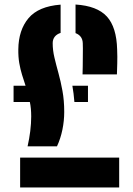

<svg xmlns="http://www.w3.org/2000/svg" viewBox="-20 -829 587 849"><path d="M102 -182Q109.5 -215 113.8 -249.2Q118 -283.5 118 -314Q118 -332 116.5 -348Q115 -364 112 -378H40V-450H93Q85 -474 77.5 -498.2Q70 -522.5 65.2 -550Q60.5 -577.5 61 -611Q62 -696 106 -748.5Q150 -801 248 -808.5V-683.5Q231 -678 222 -666.5Q213 -655 213 -638Q213 -606.5 220.8 -574Q228.5 -541.5 238.5 -505.5Q248.5 -469.5 256.2 -427.2Q264 -385 264 -334Q264 -295 256 -255.8Q248 -216.5 232 -182ZM69 0V-132H507V0ZM309 -378Q307.5 -397.5 305.2 -415.5Q303 -433.5 300 -450H369V-378ZM345 -500Q345.5 -512.5 345.8 -533Q346 -553.5 346.2 -575.5Q346.5 -597.5 346.5 -614.8Q346.5 -632 346 -638Q345.5 -654.5 337.2 -665.8Q329 -677 314 -682.5V-809Q409.5 -803 452.5 -756Q495.5 -709 498 -610Q498.5 -591 498.8 -578.5Q499 -566 498.5 -549.2Q498 -532.5 497 -500Z"/></svg>

Font: Big Shoulders Stencil Text Thin Black
Style: Regular
Weight: 900
Version: Version 2.001